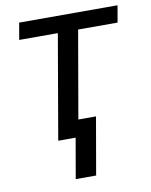

<svg xmlns="http://www.w3.org/2000/svg" viewBox="-81 -588 649 824"><g transform="rotate(-10 244.0 -176.0)"><path d="M46.9 0ZM475.6 -455.1H303.7L224.6 0H136.7L215.3 -455.1H46.9L59.6 -528.3H488.3ZM271 175.3H182.1L225.6 -74.7H314.5Z"/></g></svg>

Font: Roboto
Style: Italic
Weight: 400
Italic angle: -12°
Designer: Google
Version: Version 2.134; 2016; ttfautohint (v1.6)